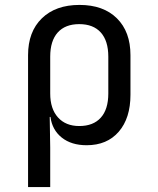

<svg xmlns="http://www.w3.org/2000/svg" viewBox="-20 -580 640 780"><path d="M94 180V-356Q94 -451 150 -505.5Q206 -560 303 -560Q400 -560 455 -505.5Q510 -451 510 -356V-195Q510 -100 462.5 -45Q415 10 332 10Q270 10 231 -21Q192 -52 185 -105H182L184 20V180ZM302 -68Q359 -68 389.5 -102Q420 -136 420 -200V-350Q420 -414 389.5 -448Q359 -482 302 -482Q245 -482 214.5 -448Q184 -414 184 -350V-200Q184 -138 215.5 -103Q247 -68 302 -68Z"/></svg>

Font: JetBrainsMonoNL NF
Style: Regular
Weight: 400
Designer: Philipp Nurullin, Konstantin Bulenkov
Foundry: JetBrains
Version: Version 2.304; ttfautohint (v1.8.4.7-5d5b);Nerd Fonts 3.2.1